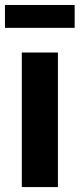

<svg xmlns="http://www.w3.org/2000/svg" viewBox="-26 -759 323 779"><path d="M62.5 0V-545.9H209V0ZM276.9 -738.8V-646H-5.9V-738.8Z"/></svg>

Font: Inter-Bold
Style: Bold
Weight: 700
Designer: Rasmus Andersson
Foundry: rsms
Version: Version 4.000;git-a52131595